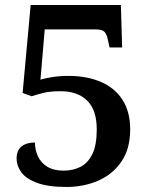

<svg xmlns="http://www.w3.org/2000/svg" viewBox="-20 -734 599 764"><path d="M245 10Q171 10 127 -6.5Q83 -23 64.5 -49Q46 -75 46 -103Q46 -135 65.5 -151Q85 -167 119 -167Q119 -139 130.5 -113Q142 -87 167.5 -71Q193 -55 234 -55Q270 -55 300 -70Q330 -85 347.5 -121Q365 -157 365 -219Q365 -296 327 -333.5Q289 -371 222 -371Q179 -371 153 -364.5Q127 -358 106 -351L70 -364L102 -714H461L466 -545H416L409 -577Q405 -597 396 -607Q387 -617 360 -617H158L141 -417Q156 -422 186.5 -427Q217 -432 253 -432Q325 -432 380.5 -408.5Q436 -385 467 -337.5Q498 -290 498 -219Q498 -141 462.5 -90Q427 -39 369.5 -14.5Q312 10 245 10Z"/></svg>

Font: Noto Serif Khojki
Style: Regular
Weight: 400
Designer: Juan Bruce
Version: Version 2.002